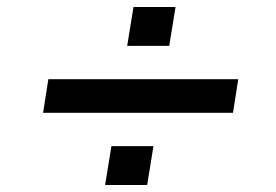

<svg xmlns="http://www.w3.org/2000/svg" viewBox="-20 -561 788 548"><path d="M103 -239 118 -335H660L645 -239ZM280 -33 298 -144H418L400 -33ZM343 -430 361 -541H481L463 -430Z"/></svg>

Font: Nunito Sans 10pt Expanded
Style: Bold Italic
Weight: 700
Width: 7
Italic angle: -9°
Designer: Vernon Adams
Foundry: Vernon Adams
Version: Version 3.101;gftools[0.9.27]